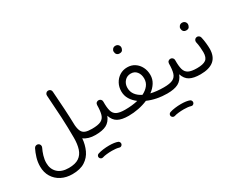

<svg xmlns="http://www.w3.org/2000/svg" viewBox="-112 -1205 2457 1983"><g transform="rotate(-30 1116.5 -213.5)"><path d="M46.9 11.2Q46.9 -42 62 -91.6Q77.1 -141.1 97.2 -181.2Q104 -194.8 118.7 -199.7Q133.3 -204.6 147 -197.8Q160.6 -191.4 165.3 -176.8Q169.9 -162.1 163.1 -148.4Q146.5 -115.2 133.5 -72.3Q120.6 -29.3 120.6 11.2Q120.6 83.5 166.5 127.7Q212.4 171.9 298.8 171.9Q376 171.9 419.2 142.6Q462.4 113.3 480.2 58.6Q498 3.9 498 -72.3Q498 -197.8 491.5 -322Q484.9 -446.3 474.6 -588.9Q473.6 -604 483.4 -615.5Q493.2 -627 508.3 -627.9Q523.9 -628.9 535.2 -619.1Q546.4 -609.4 547.4 -593.8Q555.7 -481 561.8 -379.6Q567.9 -278.3 570.3 -178.7Q574.7 -130.9 588.4 -105Q602.1 -79.1 630.4 -68.8Q658.7 -58.6 706.5 -58.6H707Q722.7 -58.6 732.9 -48.1Q743.2 -37.6 743.2 -22Q743.2 -6.8 732.9 3.9Q722.7 14.6 707 14.6H706.5Q621.6 14.6 569.8 -24.9Q564 48.8 535.4 110.6Q506.8 172.4 449.5 209.2Q392.1 246.1 298.8 246.1Q225.1 246.1 168.2 216.6Q111.3 187 79.1 134Q46.9 81.1 46.9 11.2Z M669.9 -22Q669.9 -37.6 680.9 -48.1Q691.9 -58.6 707 -58.6Q778.8 -58.6 814.2 -75.9Q849.6 -93.3 861.8 -134.3Q874 -175.3 874.5 -246.1Q875.5 -263.2 887 -272.7Q898.4 -282.2 913.6 -281.2Q929.2 -280.3 939 -268.8Q948.7 -257.3 947.8 -242.7Q946.8 -174.3 958 -133.8Q969.2 -93.3 1002.7 -75.9Q1036.1 -58.6 1102.5 -58.6H1103Q1118.7 -58.6 1128.9 -48.1Q1139.2 -37.6 1139.2 -22Q1139.2 -6.8 1128.9 3.9Q1118.7 14.6 1103 14.6H1102.5Q1021.5 14.6 975.8 -10.5Q930.2 -35.6 910.6 -96.7Q885.7 -35.2 838.1 -10.3Q790.5 14.6 707 14.6Q691.9 14.6 680.9 3.9Q669.9 -6.8 669.9 -22ZM618.2 233.4Q614.7 221.7 620.6 210.7Q626.5 199.7 638.7 196.3Q664.6 187.5 700.4 182.9Q736.3 178.2 771.5 178.2Q836.9 178.2 875.5 193.4Q887.2 199.7 890.9 212.6Q894.5 225.6 887.7 236.8Q874 256.3 853.5 250Q821.8 240.2 771.5 240.2Q737.8 240.2 706.8 243.7Q675.8 247.1 655.8 253.9Q643.6 257.3 632.8 251Q622.1 244.6 618.2 233.4Z M1066.4 -22Q1066.4 -37.6 1077.1 -48.1Q1087.9 -58.6 1103 -58.6Q1186.5 -58.6 1254.9 -75.2Q1211.9 -106.9 1186.5 -148.9Q1161.1 -190.9 1161.1 -241.7Q1161.1 -293 1183.8 -335.2Q1206.5 -377.4 1246.3 -402.6Q1286.1 -427.7 1336.9 -427.7Q1387.7 -427.7 1425.8 -402.3Q1463.9 -377 1485.4 -334.5Q1506.8 -292 1506.8 -240.2Q1506.8 -189.9 1480.7 -148.2Q1454.6 -106.4 1411.1 -74.7Q1479 -58.6 1563.5 -58.6H1564Q1579.6 -58.6 1589.8 -48.1Q1600.1 -37.6 1600.1 -22Q1600.1 -6.8 1589.8 3.9Q1579.6 14.6 1564 14.6H1563.5Q1438 14.6 1332.5 -31.2Q1280.8 -8.8 1221.4 2.9Q1162.1 14.6 1103 14.6Q1087.9 14.6 1077.1 3.9Q1066.4 -6.8 1066.4 -22ZM1233.9 -241.7Q1233.9 -194.8 1260.3 -159.9Q1286.6 -125 1332.5 -102.5Q1378.9 -125 1406 -159.4Q1433.1 -193.8 1433.1 -240.2Q1433.1 -288.6 1407.5 -321Q1381.8 -353.5 1336.9 -353.5Q1291.5 -353.5 1262.7 -321.3Q1233.9 -289.1 1233.9 -241.7ZM1297.9 -638.2Q1297.9 -654.8 1310.3 -668.2Q1322.8 -681.6 1343.3 -681.6Q1357.4 -681.6 1366.9 -675.8Q1376.5 -669.9 1381.8 -661.6Q1389.2 -650.4 1389.2 -637.7Q1389.2 -623.5 1379.6 -606.9Q1370.1 -590.3 1342.8 -590.3Q1324.7 -590.3 1314.9 -598.6Q1305.2 -606.9 1301.3 -617.7Q1297.9 -629.9 1297.9 -638.2Z M1526.9 -22Q1526.9 -37.6 1537.8 -48.1Q1548.8 -58.6 1564 -58.6Q1635.7 -58.6 1671.1 -75.9Q1706.5 -93.3 1718.8 -134.3Q1731 -175.3 1731.4 -246.1Q1732.4 -263.2 1743.9 -272.7Q1755.4 -282.2 1770.5 -281.2Q1786.1 -280.3 1795.9 -268.8Q1805.7 -257.3 1804.7 -242.7Q1803.7 -174.3 1814.9 -133.8Q1826.2 -93.3 1859.6 -75.9Q1893.1 -58.6 1959.5 -58.6H1960Q1975.6 -58.6 1985.8 -48.1Q1996.1 -37.6 1996.1 -22Q1996.1 -6.8 1985.8 3.9Q1975.6 14.6 1960 14.6H1959.5Q1878.4 14.6 1832.8 -10.5Q1787.1 -35.6 1767.6 -96.7Q1742.7 -35.2 1695.1 -10.3Q1647.5 14.6 1564 14.6Q1548.8 14.6 1537.8 3.9Q1526.9 -6.8 1526.9 -22ZM1475.1 233.4Q1471.7 221.7 1477.5 210.7Q1483.4 199.7 1495.6 196.3Q1521.5 187.5 1557.4 182.9Q1593.3 178.2 1628.4 178.2Q1693.8 178.2 1732.4 193.4Q1744.1 199.7 1747.8 212.6Q1751.5 225.6 1744.6 236.8Q1731 256.3 1710.4 250Q1678.7 240.2 1628.4 240.2Q1594.7 240.2 1563.7 243.7Q1532.7 247.1 1512.7 253.9Q1500.5 257.3 1489.7 251Q1479 244.6 1475.1 233.4Z M1923.3 -22Q1923.3 -37.6 1934.1 -48.1Q1944.8 -58.6 1960 -58.6Q2032.7 -58.6 2065.4 -82Q2098.1 -105.5 2098.1 -169.9Q2098.1 -191.4 2095 -228Q2091.8 -264.6 2084 -297.4Q2082 -312.5 2090.8 -325Q2099.6 -337.4 2114.7 -339.4Q2129.4 -341.8 2141.6 -332.8Q2153.8 -323.7 2156.7 -309.1Q2165 -272.5 2168.9 -233.9Q2172.9 -195.3 2172.9 -169.4Q2172.9 -75.7 2118.9 -30.5Q2064.9 14.6 1960 14.6Q1944.8 14.6 1934.1 3.9Q1923.3 -6.8 1923.3 -22ZM2013.7 -500Q2013.7 -516.6 2026.1 -530Q2038.6 -543.5 2059.1 -543.5Q2073.2 -543.5 2082.8 -537.6Q2092.3 -531.7 2097.7 -523.4Q2105 -512.2 2105 -499.5Q2105 -485.4 2095.5 -468.8Q2085.9 -452.1 2058.6 -452.1Q2040.5 -452.1 2030.8 -460.4Q2021 -468.8 2017.1 -479.5Q2013.7 -491.7 2013.7 -500Z"/></g></svg>

Font: Mikhak-FD Regular
Style: FD-Regular
Weight: 400
Designer: Amin Abedi
Version: Version 3.2